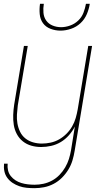

<svg xmlns="http://www.w3.org/2000/svg" viewBox="-23 -760 543 1003"><path d="M157 223Q136 223 116 221Q96 219 77.5 212.5Q59 206 43 195.5Q27 185 15.5 169.5Q4 154 0 135Q-4 116 -2 95H17Q15 113 19 130Q23 147 33.5 160Q44 173 58 182Q72 191 88.5 196Q105 201 123 203Q141 205 158 205Q181 205 204 200Q227 195 248.5 183.5Q270 172 287.5 154Q305 136 317.5 114.5Q330 93 337 70.5Q344 48 348 25L368 -99Q356 -75 337 -53.5Q318 -32 294.5 -18Q271 -4 244.5 2Q218 8 192 8Q165 8 140.5 1Q116 -6 96.5 -21.5Q77 -37 65 -59.5Q53 -82 49 -107.5Q45 -133 46 -159.5Q47 -186 51 -213L102 -520H122L70 -210Q67 -186 65.5 -162Q64 -138 68 -115Q72 -92 82 -71.5Q92 -51 109.5 -37Q127 -23 149.5 -16.5Q172 -10 196 -10Q218 -10 241.5 -15Q265 -20 286 -32Q307 -44 324.5 -61.5Q342 -79 354 -100Q366 -121 372.5 -143.5Q379 -166 383 -189L438 -520H458L367 28Q363 53 355.5 78Q348 103 334 126Q320 149 300.5 168.5Q281 188 257 200.5Q233 213 207.5 218Q182 223 157 223ZM293 -600Q266 -600 241 -609.5Q216 -619 201.5 -639Q187 -659 184.5 -686Q182 -713 186 -740H206Q202 -717 204 -693.5Q206 -670 218.5 -652.5Q231 -635 252 -626.5Q273 -618 296 -618Q319 -618 343 -626.5Q367 -635 385.5 -652.5Q404 -670 413 -693.5Q422 -717 426 -740H446Q442 -713 430.5 -686Q419 -659 397.5 -639Q376 -619 348 -609.5Q320 -600 293 -600Z"/></svg>

Font: Iosevka Thin
Style: Italic
Weight: 100
Italic angle: -9°
Monospace: yes
Designer: Belleve Invis
Foundry: Belleve Invis
Version: Version 32.5.0; ttfautohint (v1.8.4)